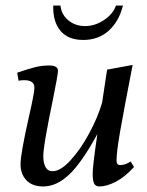

<svg xmlns="http://www.w3.org/2000/svg" viewBox="-20 -662 529 692"><path d="M54 -70Q54 -107 84 -240Q104 -327 104 -346Q104 -373 67 -373Q55 -373 47 -371L42 -400Q83 -414 107 -420Q131 -426 157 -426Q189 -426 189 -407Q189 -393 169 -295Q157 -238 146.5 -179.5Q136 -121 136 -99Q136 -75 144 -60Q152 -45 170 -45Q198 -45 234 -84Q270 -123 301.5 -181.5Q333 -240 348 -292L366 -411L458 -428Q426 -263 413 -188.5Q400 -114 400 -84Q400 -67 413 -67Q431 -67 451 -80L463 -60Q429 -23 396.5 -6.5Q364 10 338 10Q324 10 319 -1Q314 -12 314 -36Q314 -64 331 -179Q275 -76 229.5 -33Q184 10 136 10Q96 10 75 -12.5Q54 -35 54 -70ZM172 -642H198Q201 -610 226 -589Q251 -568 287 -568Q322 -568 354.5 -589.5Q387 -611 398 -642H423Q409 -585 372 -551.5Q335 -518 280 -518Q225 -518 197.5 -551.5Q170 -585 172 -642Z"/></svg>

Font: Unna
Style: Italic
Weight: 400
Italic angle: -8.05°
Designer: Jorge de Buen Unna
Foundry: Omnibus-Type
Version: Version 2.008